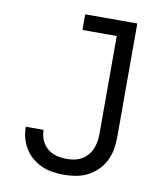

<svg xmlns="http://www.w3.org/2000/svg" viewBox="-83 -805 766 882"><g transform="rotate(10 300.0 -363.5)"><path d="M274 8Q248 8 221.5 4Q195 0 171 -10.5Q147 -21 126.5 -38Q106 -55 92 -77.5Q78 -100 71 -125.5Q64 -151 64 -178V-179H147V-178Q147 -154 156.5 -131.5Q166 -109 184.5 -93.5Q203 -78 226.5 -72Q250 -66 274 -66Q292 -66 310 -69.5Q328 -73 343.5 -82Q359 -91 371 -104.5Q383 -118 390 -134.5Q397 -151 400 -169Q403 -187 403 -205V-662H243V-735H486V-205Q486 -176 481 -148Q476 -120 463.5 -94.5Q451 -69 430.5 -48.5Q410 -28 384.5 -15Q359 -2 331 3Q303 8 274 8Z"/></g></svg>

Font: Iosevka Fixed Extended
Style: Regular
Weight: 400
Width: 7
Monospace: yes
Designer: Belleve Invis
Foundry: Belleve Invis
Version: Version 24.1.1; ttfautohint (v1.8.4)